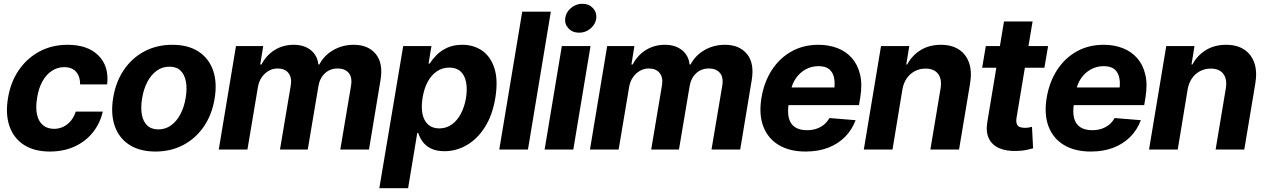

<svg xmlns="http://www.w3.org/2000/svg" viewBox="-20 -789 6675 1013"><path d="M243.4 10.5Q159.4 10.4 105.2 -25.3Q51.1 -61 29.6 -124.4Q8.1 -187.7 22.1 -270.7Q35.4 -354.5 78.5 -417.9Q121.5 -481.3 187.7 -517Q253.9 -552.7 336.7 -552.7Q443.5 -552.7 499.9 -495.6Q556.3 -438.5 545.3 -343.8H402.7Q403.4 -384.3 382 -409.4Q360.5 -434.6 319.1 -434.8Q284.1 -434.8 254.4 -415.7Q224.7 -396.7 204.2 -360.4Q183.8 -324.2 175.8 -272.5Q167.1 -220.6 175.4 -184Q183.8 -147.4 206.9 -128.4Q230.1 -109.4 265.2 -109.2Q291.3 -109.4 313.8 -120Q336.2 -130.6 353.2 -150.9Q370.2 -171.3 379.7 -200.2H522.3Q507.8 -137.5 469.6 -90Q431.3 -42.5 373.8 -16.1Q316.2 10.4 243.4 10.5Z M800.4 10.5Q716.8 10.4 662.1 -25.2Q607.3 -60.8 585.3 -124.6Q563.2 -188.3 577.1 -273Q590.8 -357 633.3 -419.9Q675.8 -482.7 741.4 -517.7Q807 -552.7 889.5 -552.7Q972.6 -552.7 1027.2 -517.1Q1081.8 -481.5 1104.2 -417.6Q1126.5 -353.7 1112.3 -268.8Q1098.8 -185.2 1056.1 -122.3Q1013.4 -59.5 948 -24.6Q882.6 10.4 800.4 10.5ZM815.4 -106.2Q853.7 -106.4 883.3 -128.2Q912.9 -150 932.5 -187.8Q952.1 -225.7 959.8 -273.6Q967.7 -320.9 961 -357.9Q954.4 -394.8 932.9 -416.1Q911.4 -437.4 874 -437.1Q835.9 -437.4 806.1 -415.4Q776.3 -393.5 756.8 -355.5Q737.3 -317.6 729.7 -269.3Q721.8 -222.6 728.2 -185.6Q734.6 -148.6 756.3 -127.5Q778 -106.4 815.4 -106.2Z M1134.2 0 1225 -545.9H1368.8L1352.9 -448.8H1359.6Q1384.6 -497.2 1429 -525Q1473.4 -552.7 1529.3 -552.7Q1584.6 -552.7 1619.6 -524.7Q1654.6 -496.6 1659.8 -448.8H1665Q1689.4 -496.2 1738.1 -524.5Q1786.8 -552.7 1846.7 -552.7Q1922.4 -552.7 1962.4 -504.2Q2002.4 -455.7 1987.7 -367L1926.8 0H1775.4L1832.2 -337.1Q1839.4 -382.7 1818.9 -405.3Q1798.4 -427.8 1762.3 -427.7Q1721.1 -427.8 1693.8 -401.9Q1666.5 -375.9 1659.8 -333.2L1603.7 0H1457.2L1514.5 -340.6Q1520.6 -380.6 1501.5 -404.2Q1482.3 -427.8 1444.7 -427.7Q1419.9 -428 1397.8 -415.3Q1375.6 -402.6 1360.3 -380.2Q1345 -357.7 1340.4 -327.3L1285.5 0Z M1981.3 204.1 2107.3 -545.9H2256.3L2241.1 -453.7H2247.4Q2261.1 -476.1 2283.8 -499Q2306.4 -522 2340.1 -537.4Q2373.8 -552.7 2419.4 -552.7Q2479.2 -552.7 2524 -521.7Q2568.8 -490.6 2588.7 -428.3Q2608.6 -365.9 2593.3 -272.1Q2578.2 -181 2538.3 -118.3Q2498.4 -55.6 2442.9 -23.5Q2387.4 8.6 2324.9 8.8Q2281.2 8.6 2252.9 -5.9Q2224.6 -20.4 2209 -42.7Q2193.4 -64.9 2186.6 -87.5H2181.5L2133.1 204.1ZM2297.6 -111.5Q2334.9 -111.7 2363.5 -132.1Q2392.2 -152.4 2411.4 -188.8Q2430.6 -225.2 2438.8 -272.5Q2446.1 -319.8 2439 -355.8Q2431.9 -391.8 2410 -412.1Q2388.1 -432.4 2350.7 -432.4Q2314.1 -432.4 2284.9 -412.7Q2255.8 -393 2236.5 -357.2Q2217.2 -321.4 2209.5 -272.5Q2201.6 -224.1 2209 -188Q2216.5 -151.9 2238.8 -131.8Q2261.1 -111.7 2297.6 -111.5Z M2886.2 -727.5 2765.5 0H2614.2L2735.3 -727.5Z M2853.4 0 2944.2 -545.9H3095.6L3004.8 0ZM3035.1 -616.6Q3001.5 -616.1 2979.9 -638.7Q2958.4 -661.2 2962 -692.6Q2966 -724.5 2992.5 -746.8Q3019 -769.1 3052.6 -769.1Q3086.6 -769.1 3107.9 -746.8Q3129.1 -724.5 3126.1 -692.6Q3122.1 -661.2 3095.7 -638.7Q3069.3 -616.1 3035.1 -616.6Z M3092.7 0 3183.5 -545.9H3327.2L3311.4 -448.8H3318.1Q3343.1 -497.2 3387.5 -525Q3431.9 -552.7 3487.8 -552.7Q3543.1 -552.7 3578.1 -524.7Q3613.1 -496.6 3618.3 -448.8H3623.5Q3647.9 -496.2 3696.6 -524.5Q3745.3 -552.7 3805.2 -552.7Q3880.9 -552.7 3920.9 -504.2Q3960.9 -455.7 3946.2 -367L3885.3 0H3733.9L3790.7 -337.1Q3797.9 -382.7 3777.4 -405.3Q3756.9 -427.8 3720.8 -427.7Q3679.6 -427.8 3652.3 -401.9Q3625 -375.9 3618.3 -333.2L3562.2 0H3415.7L3472.9 -340.6Q3479.1 -380.6 3460 -404.2Q3440.8 -427.8 3403.2 -427.7Q3378.4 -428 3356.2 -415.3Q3334.1 -402.6 3318.8 -380.2Q3303.5 -357.7 3298.9 -327.3L3244 0Z M4230.2 10.5Q4145.7 10.5 4088.5 -24Q4031.2 -58.5 4007.2 -122Q3983.1 -185.4 3997.4 -272.5Q4011.3 -356.2 4052.1 -419.2Q4092.9 -482.2 4155.7 -517.5Q4218.5 -552.7 4298 -552.7Q4352.8 -552.7 4398.1 -535.3Q4443.4 -517.9 4474.3 -483.1Q4505.3 -448.2 4517.7 -396.2Q4530.2 -344.1 4518.7 -274.4L4511.9 -234.2H4051.2L4066.6 -327.5H4454.3L4379.5 -304.3Q4386.7 -346.1 4381 -376.4Q4375.3 -406.7 4355.4 -423.4Q4335.4 -440 4298.7 -440Q4261.2 -440 4230.2 -422.7Q4199.2 -405.4 4178.8 -375.6Q4158.3 -345.9 4152 -307.8L4141.2 -241.8Q4134.2 -197.7 4142 -166.4Q4149.8 -135.2 4173.6 -118.7Q4197.5 -102.1 4237.7 -102.1Q4264.6 -102.1 4287.2 -109.6Q4309.9 -117.1 4327.3 -131.4Q4344.8 -145.8 4355.9 -166.2L4494.3 -154.9Q4475.4 -104.5 4438.8 -67.3Q4402.2 -30.2 4349.8 -9.8Q4297.3 10.5 4230.2 10.5Z M4740.8 -315.2 4688.9 0H4537.5L4628.3 -545.9H4777.3L4761.5 -448.8H4766.4Q4792.1 -497 4837.7 -524.9Q4883.3 -552.7 4944.1 -552.7Q5000.9 -552.7 5039 -527.9Q5077.1 -503.1 5093 -457.2Q5108.9 -411.2 5098 -347.3L5040 0H4888.7L4942.2 -320.3Q4950.8 -370.2 4929.9 -398.6Q4909.1 -427 4863.1 -427.1Q4832.5 -427.1 4806.9 -413.8Q4781.3 -400.5 4764 -375.6Q4746.6 -350.8 4740.8 -315.2Z M5509.8 -545.9 5490.4 -431.8H5161.9L5181.2 -545.9ZM5277.1 -675.8H5427.9L5343.4 -168Q5340.1 -147.2 5344.6 -135.4Q5349.1 -123.5 5360 -119.1Q5370.9 -114.6 5385.9 -114.6Q5396.9 -114.2 5407.9 -116.3Q5418.8 -118.5 5424.8 -119.7L5430.7 -6.4Q5417.7 -2.7 5396 2Q5374.4 6.7 5345.3 7.4Q5290 9.5 5251.8 -7.3Q5213.5 -24 5196.8 -59.5Q5180.1 -94.9 5189.6 -147.9Z M5735.1 10.5Q5650.6 10.5 5593.4 -24Q5536.1 -58.5 5512.1 -122Q5488 -185.4 5502.2 -272.5Q5516.2 -356.2 5557 -419.2Q5597.8 -482.2 5660.5 -517.5Q5723.3 -552.7 5802.9 -552.7Q5857.7 -552.7 5903 -535.3Q5948.2 -517.9 5979.2 -483.1Q6010.2 -448.2 6022.6 -396.2Q6035.1 -344.1 6023.5 -274.4L6016.8 -234.2H5556.1L5571.5 -327.5H5959.2L5884.4 -304.3Q5891.6 -346.1 5885.9 -376.4Q5880.2 -406.7 5860.3 -423.4Q5840.3 -440 5803.6 -440Q5766.1 -440 5735.1 -422.7Q5704.1 -405.4 5683.6 -375.6Q5663.2 -345.9 5656.8 -307.8L5646.1 -241.8Q5639.1 -197.7 5646.9 -166.4Q5654.7 -135.2 5678.5 -118.7Q5702.3 -102.1 5742.6 -102.1Q5769.4 -102.1 5792.1 -109.6Q5814.7 -117.1 5832.2 -131.4Q5849.7 -145.8 5860.7 -166.2L5999.2 -154.9Q5980.3 -104.5 5943.7 -67.3Q5907.1 -30.2 5854.6 -9.8Q5802.1 10.5 5735.1 10.5Z M6245.7 -315.2 6193.8 0H6042.4L6133.2 -545.9H6282.2L6266.4 -448.8H6271.3Q6297 -497 6342.6 -524.9Q6388.2 -552.7 6449 -552.7Q6505.8 -552.7 6543.9 -527.9Q6582 -503.1 6597.9 -457.2Q6613.8 -411.2 6602.9 -347.3L6544.9 0H6393.6L6447.1 -320.3Q6455.7 -370.2 6434.8 -398.6Q6414 -427 6368 -427.1Q6337.4 -427.1 6311.8 -413.8Q6286.2 -400.5 6268.8 -375.6Q6251.5 -350.8 6245.7 -315.2Z"/></svg>

Font: Inter Tight
Style: Italic
Weight: 400
Italic angle: -9.39999°
Designer: Rasmus Andersson
Foundry: rsms
Version: Version 3.002